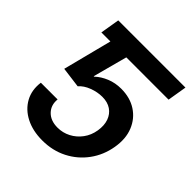

<svg xmlns="http://www.w3.org/2000/svg" viewBox="-197 -870 1021 1021"><g transform="rotate(45 313.5 -359.5)"><path d="M259.8 -727.5 241.2 -618.7H94.7L112.8 -727.5ZM278.3 9.8Q206.5 9.8 153.6 -17.3Q100.6 -44.4 74.2 -92.5Q47.9 -140.6 56.2 -202.1H182.1Q177.2 -155.8 206.5 -125.7Q235.8 -95.7 287.6 -95.7Q326.7 -95.7 361.1 -113.5Q395.5 -131.3 419.2 -163.3Q442.9 -195.3 449.7 -237.3Q456.5 -279.8 445.1 -312Q433.6 -344.2 407 -362.3Q380.4 -380.4 340.8 -380.4Q304.2 -380.4 266.8 -366.2Q229.5 -352.1 208 -327.1L91.8 -342.3L190.4 -727.5H618.2L600.1 -618.7H282.2L230.5 -425.3H233.9Q260.7 -450.7 298.8 -466.3Q336.9 -481.9 381.3 -481.9Q447.8 -481.9 495.6 -450.9Q543.5 -419.9 565.7 -365.2Q587.9 -310.5 575.7 -239.3Q563.5 -167 522.2 -110.6Q481 -54.2 418.2 -22.2Q355.5 9.8 278.3 9.8Z"/></g></svg>

Font: Inter 18pt SemiBold
Style: Italic
Weight: 600
Italic angle: -9.3988°
Designer: Rasmus Andersson
Foundry: rsms
Version: Version 4.001;git-66647c0bb